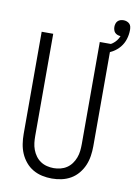

<svg xmlns="http://www.w3.org/2000/svg" viewBox="-95 -929 708 999"><g transform="rotate(10 258.5 -430.0)"><path d="M250 8Q224 8 198.5 2.5Q173 -3 150.5 -16Q128 -29 111 -49.5Q94 -70 84 -93.5Q74 -117 70 -143Q66 -169 66 -195V-735H127V-195Q127 -177 129 -159Q131 -141 137.5 -123.5Q144 -106 155 -91Q166 -76 181 -66Q196 -56 214 -51.5Q232 -47 250 -47Q268 -47 286 -51.5Q304 -56 319 -66Q334 -76 345 -91Q356 -106 362.5 -123.5Q369 -141 371 -159Q373 -177 373 -195V-735H434V-195Q434 -169 430 -143Q426 -117 416 -93.5Q406 -70 389 -49.5Q372 -29 349.5 -16Q327 -3 301.5 2.5Q276 8 250 8ZM404 -680 391 -719Q404 -722 417 -727.5Q430 -733 441 -741Q452 -749 460.5 -760Q469 -771 474 -784Q466 -784 458 -787Q450 -790 444.5 -795.5Q439 -801 436.5 -809.5Q434 -818 434 -826Q434 -834 436.5 -842.5Q439 -851 445 -857Q451 -863 459 -865.5Q467 -868 476 -868Q484 -868 492.5 -865Q501 -862 507 -856Q513 -850 515 -841.5Q517 -833 517 -824Q517 -799 509.5 -775Q502 -751 486.5 -732Q471 -713 449 -700Q427 -687 404 -680Z"/></g></svg>

Font: Iosevka Light
Style: Regular
Weight: 300
Monospace: yes
Designer: Belleve Invis
Foundry: Belleve Invis
Version: Version 32.5.0; ttfautohint (v1.8.4)